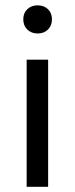

<svg xmlns="http://www.w3.org/2000/svg" viewBox="-20 -714 286 734"><path d="M81.9 0V-486H164V0ZM123.8 -586Q100.1 -586 84.5 -601Q69 -616 69 -640.4Q69 -664.2 84.5 -678.9Q100.1 -693.6 123.8 -693.6Q148.1 -693.6 163.3 -678.9Q178.6 -664.2 178.6 -640.4Q178.6 -616 163.3 -601Q148.1 -586 123.8 -586Z"/></svg>

Font: Source Sans Variable
Style: Regular
Weight: 200
Designer: Paul D. Hunt
Foundry: Adobe Systems Incorporated
Version: Version 3.006;hotconv 1.0.111;makeotfexe 2.5.65597